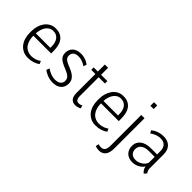

<svg xmlns="http://www.w3.org/2000/svg" viewBox="2 -1553 2559 2559"><g transform="rotate(45 1282.0 -273.5)"><path d="M267.6 -484.4Q233.4 -484.4 207.5 -469Q181.6 -453.6 163.8 -427.7Q146 -401.9 136 -367.9Q126 -334 124 -296.9H397.5V-320.8Q397.5 -354 390.1 -383.8Q382.8 -413.6 367.2 -435.8Q351.6 -458 326.9 -471.2Q302.2 -484.4 267.6 -484.4ZM279.3 10.3Q223.6 10.3 182.6 -11Q141.6 -32.2 114.7 -67.4Q87.9 -102.5 74.7 -147.7Q61.5 -192.9 61.5 -240.2V-277.8Q61.5 -323.2 74 -368.4Q86.4 -413.6 112.1 -450Q137.7 -486.3 176.8 -509Q215.8 -531.7 269 -531.7Q321.8 -531.7 357.7 -513.4Q393.6 -495.1 416 -463.6Q438.5 -432.1 448.2 -389.4Q458 -346.7 458 -298.3V-251H123Q123 -205.6 133.8 -166.7Q144.5 -127.9 166.3 -99.4Q188 -70.8 221.4 -54.7Q254.9 -38.6 300.3 -39.1Q335.9 -40 370.4 -51.5Q404.8 -63 431.6 -83.5L449.7 -43.9Q420.4 -19 375.7 -4.4Q331.1 10.3 279.3 10.3Z M849.1 -126Q849.1 -142.6 844.5 -157Q839.8 -171.4 827.4 -184.8Q814.9 -198.2 792.2 -211.4Q769.5 -224.6 733.9 -238.8Q689.9 -256.3 660.9 -272.5Q631.8 -288.6 614.5 -306.2Q597.2 -323.7 590.3 -344.7Q583.5 -365.7 583.5 -392.6Q583.5 -420.4 593.3 -445.8Q603 -471.2 622.8 -490.2Q642.6 -509.3 672.9 -520.5Q703.1 -531.7 744.1 -531.7Q772 -531.7 795.2 -526.9Q818.4 -522 837.4 -514.2Q856.4 -506.3 871.6 -497.3Q886.7 -488.3 897.9 -479.5L882.8 -435.5Q862.3 -448.7 844.2 -457.8Q826.2 -466.8 809.8 -472.2Q793.5 -477.5 777.8 -480Q762.2 -482.4 746.6 -482.4Q718.3 -482.4 698.7 -475.6Q679.2 -468.8 667 -457.3Q654.8 -445.8 649.4 -430.9Q644 -416 644 -399.9Q644 -378.9 650.9 -364.3Q657.7 -349.6 672.6 -337.6Q687.5 -325.7 711.7 -314.7Q735.8 -303.7 770.5 -289.6Q812 -272.9 838.9 -254.6Q865.7 -236.3 881.3 -216.8Q897 -197.3 903.1 -176.8Q909.2 -156.2 909.2 -134.8Q909.2 -102.5 898.7 -75.7Q888.2 -48.8 867.4 -29.8Q846.7 -10.7 816.2 -0.2Q785.6 10.3 746.1 10.3Q715.3 10.3 688.5 4.4Q661.6 -1.5 638.9 -10.7Q616.2 -20 598.1 -30.8Q580.1 -41.5 567.4 -51.3L584.5 -95.2Q620.1 -69.8 660.6 -54.9Q701.2 -40 737.3 -40Q770 -40 791.5 -47.6Q813 -55.2 825.9 -67.1Q838.9 -79.1 844 -94.5Q849.1 -109.9 849.1 -126Z M1129.9 -653.3V-521H1248V-475.1H1129.9V-119.6Q1129.9 -95.7 1134.5 -80.3Q1139.2 -64.9 1146.7 -55.9Q1154.3 -46.9 1164.8 -43.5Q1175.3 -40 1187 -40Q1201.2 -40 1217 -44.7Q1232.9 -49.3 1244.1 -55.2L1253.4 -12.7Q1247.6 -8.8 1238.3 -4.6Q1229 -0.5 1218 2.7Q1207 5.9 1194.8 8.1Q1182.6 10.3 1169.9 10.3Q1143.6 10.3 1124.3 1.2Q1105 -7.8 1092.5 -24.7Q1080.1 -41.5 1074.2 -65.4Q1068.4 -89.4 1068.4 -119.1V-475.1H990.2V-521H1068.4V-653.3Z M1542.5 -484.4Q1508.3 -484.4 1482.4 -469Q1456.5 -453.6 1438.7 -427.7Q1420.9 -401.9 1410.9 -367.9Q1400.9 -334 1398.9 -296.9H1672.4V-320.8Q1672.4 -354 1665 -383.8Q1657.7 -413.6 1642.1 -435.8Q1626.5 -458 1601.8 -471.2Q1577.1 -484.4 1542.5 -484.4ZM1554.2 10.3Q1498.5 10.3 1457.5 -11Q1416.5 -32.2 1389.6 -67.4Q1362.8 -102.5 1349.6 -147.7Q1336.4 -192.9 1336.4 -240.2V-277.8Q1336.4 -323.2 1348.9 -368.4Q1361.3 -413.6 1387 -450Q1412.6 -486.3 1451.7 -509Q1490.7 -531.7 1543.9 -531.7Q1596.7 -531.7 1632.6 -513.4Q1668.5 -495.1 1690.9 -463.6Q1713.4 -432.1 1723.1 -389.4Q1732.9 -346.7 1732.9 -298.3V-251H1397.9Q1397.9 -205.6 1408.7 -166.7Q1419.4 -127.9 1441.2 -99.4Q1462.9 -70.8 1496.3 -54.7Q1529.8 -38.6 1575.2 -39.1Q1610.8 -40 1645.3 -51.5Q1679.7 -63 1706.5 -83.5L1724.6 -43.9Q1695.3 -19 1650.6 -4.4Q1606 10.3 1554.2 10.3Z M1948.7 -521V48.3Q1948.7 130.4 1916 172.1Q1883.3 213.9 1820.8 213.9Q1785.2 213.9 1751.5 201.2L1760.3 156.2Q1775.4 160.6 1786.9 162.6Q1798.3 164.6 1811 164.6Q1850.1 164.6 1868.7 138.2Q1887.2 111.8 1887.2 54.2V-521ZM1948.2 -693.8H1886.7V-761.2H1948.2Z M2256.8 -42Q2279.8 -42 2303.5 -49.6Q2327.1 -57.1 2348.1 -70.3Q2369.1 -83.5 2385 -102.1Q2400.9 -120.6 2408.2 -142.6V-252.4H2297.4Q2259.3 -252.4 2231.7 -243.7Q2204.1 -234.9 2186 -220Q2168 -205.1 2159.4 -184.8Q2150.9 -164.6 2150.9 -141.6Q2150.9 -119.6 2157.7 -101.3Q2164.6 -83 2178 -69.8Q2191.4 -56.6 2211.2 -49.3Q2231 -42 2256.8 -42ZM2463.9 9.3Q2446.3 -3.4 2431.6 -24.2Q2417 -44.9 2413.1 -76.2Q2399.9 -56.6 2382.1 -40.8Q2364.3 -24.9 2342.5 -13.4Q2320.8 -2 2296.1 4.2Q2271.5 10.3 2245.1 10.3Q2211.4 10.3 2182.9 0Q2154.3 -10.3 2133.8 -29.8Q2113.3 -49.3 2101.6 -77.4Q2089.8 -105.5 2089.8 -141.6Q2089.8 -179.2 2104.2 -208.5Q2118.7 -237.8 2145.3 -257.8Q2171.9 -277.8 2210.4 -288.1Q2249 -298.3 2297.4 -298.3H2408.2V-358.9Q2408.2 -385.7 2401.6 -408.7Q2395 -431.6 2380.6 -448.5Q2366.2 -465.3 2343.5 -474.6Q2320.8 -483.9 2288.6 -483.4Q2267.1 -483.4 2246.6 -478.8Q2226.1 -474.1 2207.8 -466.6Q2189.5 -459 2173.8 -449.7Q2158.2 -440.4 2146.5 -430.7L2123.5 -468.8Q2133.3 -477.1 2149.2 -488Q2165 -499 2187.3 -508.5Q2209.5 -518.1 2238.3 -524.7Q2267.1 -531.2 2302.7 -531.2Q2341.3 -531.2 2372.1 -520Q2402.8 -508.8 2424.6 -487.1Q2446.3 -465.3 2458 -433.1Q2469.7 -400.9 2469.7 -358.9V-94.7Q2469.7 -88.9 2470.9 -79.8Q2472.2 -70.8 2475.1 -61.3Q2478 -51.8 2482.9 -42.7Q2487.8 -33.7 2494.6 -27.3Z"/></g></svg>

Font: Ufes Sans Light
Style: Regular
Weight: 200
Designer: Ricardo Esteves & Thais Bronze
Foundry: ProDesignUfes - Ricardo Esteves, Thais Bronze (This is a derivative work, based on Roboto family, by Christian Robertson
Version: Version 2.0